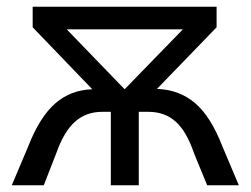

<svg xmlns="http://www.w3.org/2000/svg" viewBox="-20 -550 744 570"><path d="M15 0 64 -116Q98 -203 144 -243Q190 -283 254 -285L77 -469V-530H623V-469L446 -286Q512 -284 559 -244Q606 -204 640 -116L689 0H595L556 -95Q534 -160 501.5 -189Q469 -218 421 -218H392V0H309V-218H283Q236 -218 203 -189Q170 -160 147 -95L110 0ZM349 -286H351L523 -463H178Z"/></svg>

Font: Montserrat Medium
Style: Regular
Weight: 500
Designer: Julieta Ulanovsky
Foundry: Julieta Ulanovsky
Version: Version 9.000; ttfautohint (v1.8.4.7-5d5b)